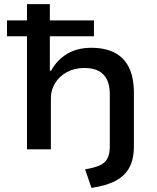

<svg xmlns="http://www.w3.org/2000/svg" viewBox="-20 -725 763 932"><path d="M424 187 393 97Q435 90 461.5 79Q488 68 500.5 46Q513 24 513 -14V-268Q513 -310 499.5 -338Q486 -366 459 -380.5Q432 -395 390 -395Q342 -395 305 -375Q268 -355 247.5 -321.5Q227 -288 227 -249V0H111V-549H14V-626H111V-705H222V-626H436V-549H222V-382H228Q256 -433 305 -463Q354 -493 423 -493Q489 -493 535 -470Q581 -447 605.5 -398.5Q630 -350 630 -273V-15Q630 47 608 88Q586 129 540.5 153Q495 177 424 187Z"/></svg>

Font: Nunito Sans 7pt SemiExpanded SemiBold
Style: Regular
Weight: 600
Width: 6
Designer: Vernon Adams
Foundry: Vernon Adams
Version: Version 3.101;gftools[0.9.27]